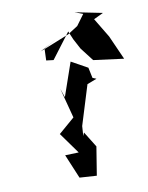

<svg xmlns="http://www.w3.org/2000/svg" viewBox="-84 -768 666 862"><g transform="rotate(-10 249.5 -337.0)"><path d="M186 -512 273 -627 289 -589 314 -542 361 -481 499 -463 450 -573 397 -661 441 -682 316 -707 353 -693 317 -644 270 -614 135 -560 209 -600 155 -570 153 -516ZM334 -451 260 -492 207 -339 193 -380 229 -243 156 -180 225 -84 163 -82 209 28 287 33 308 -97 264 -168 258 -153 261 -198 317 -379 361 -396 344 -403Z"/></g></svg>

Font: Charger Distortion
Style: 2It
Weight: 400
Designer: Jasper
Foundry: Cannot Into Space Fonts
Version: Version 0.98